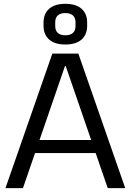

<svg xmlns="http://www.w3.org/2000/svg" viewBox="-20 -979 680 999"><path d="M252.3 -700H387.7L631.6 0H540.6L322 -635.1H318L99.4 0H8.4ZM143.8 -250.4H495.3V-182.6H143.8ZM320 -747.4Q265.4 -747.4 236 -773Q206.5 -798.6 206.5 -845.6V-860.9Q206.5 -908.1 236 -933.6Q265.6 -959.2 320 -959.2Q374.5 -959.2 404 -933.6Q433.5 -908.1 433.5 -860.9V-845.6Q433.5 -798.5 404 -772.9Q374.5 -747.4 320 -747.4ZM320 -795.5Q345.9 -795.5 359.4 -807.7Q372.9 -819.9 372.9 -843.7V-862.9Q372.9 -886.6 359.3 -898.8Q345.8 -911 320 -911Q294.3 -911 280.8 -898.8Q267.3 -886.6 267.3 -862.9V-843.7Q267.3 -819.9 280.8 -807.7Q294.3 -795.5 320 -795.5Z"/></svg>

Font: Pathway Extreme 8pt Thin
Style: Regular
Weight: 100
Version: Version 1.001;gftools[0.9.26]